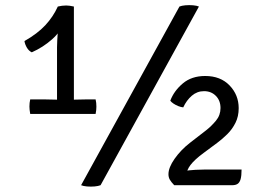

<svg xmlns="http://www.w3.org/2000/svg" viewBox="-20 -708 1019 734"><path d="M262.5 -297.5H198V-527.5Q198 -539 198.8 -552.5Q199.5 -566 200.5 -580.2Q201.5 -594.5 201.5 -607.5L201 -683Q209 -685 217.2 -686Q225.5 -687 233 -687Q240 -687 246.5 -686Q253 -685 262.5 -683ZM151 -328Q159.5 -328 174.2 -327.5Q189 -327 198 -327H262.5Q270 -327 285.8 -327.5Q301.5 -328 310 -328H345.5Q347 -321.5 347.8 -314.5Q348.5 -307.5 348.5 -300.5Q348.5 -294.5 347.8 -287.2Q347 -280 345.5 -272.5H95.5Q92.5 -289.5 92.5 -300.5Q92.5 -307.5 93.2 -314.5Q94 -321.5 95.5 -328ZM73.5 -551Q123.5 -579.5 153.2 -611.5Q183 -643.5 201 -683L227 -629Q214 -588.5 179.2 -557.8Q144.5 -527 101.5 -508Q90 -513.5 82.8 -525.8Q75.5 -538 73.5 -551ZM666 -683Q674.5 -686.5 689 -687.8Q703.5 -689 718 -687.8Q732.5 -686.5 740.5 -683L364.5 0Q356 3.5 341.5 4.8Q327 6 312.5 4.8Q298 3.5 290 0ZM631 -323Q645 -360.5 678.8 -389Q712.5 -417.5 764.5 -417.5Q823 -417.5 857.8 -381.2Q892.5 -345 892.5 -294.5Q892.5 -263 880.2 -238.5Q868 -214 849 -195.2Q830 -176.5 810.5 -162L758 -123Q723.5 -97.5 708.2 -77.2Q693 -57 693 -39V0H646Q634 -12.5 629 -21.5Q624 -30.5 624 -42Q624 -67.5 647.5 -101Q671 -134.5 705.5 -161.5L767.5 -209.5Q788 -225.5 805.5 -246.5Q823 -267.5 823 -295Q823 -323.5 805.2 -341.5Q787.5 -359.5 760 -359.5Q733.5 -359.5 713.2 -342Q693 -324.5 680.5 -297.5Q671 -298.5 661.2 -302.5Q651.5 -306.5 643.2 -312Q635 -317.5 631 -323ZM903.5 -60Q903.5 -36 899.8 -23Q896 -10 888.2 -5Q880.5 0 868 0H652L642.5 -43.5Q659 -50.5 681.8 -54Q704.5 -57.5 727.5 -58.8Q750.5 -60 767 -60Z"/></svg>

Font: Signika
Style: Regular
Weight: 300
Designer: Anna Giedry
Foundry: Anna Giedry
Version: Version 2.000